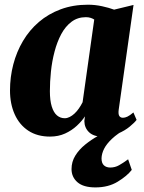

<svg xmlns="http://www.w3.org/2000/svg" viewBox="-20 -570 614 816"><path d="M484.5 -104Q482 -85 487 -77.2Q492 -69.5 502.5 -69.5Q511 -69.5 521.2 -74.2Q531.5 -79 547 -92L560.5 -60.5Q551.5 -48.5 531.2 -31.8Q511 -15 481.2 -2.2Q451.5 10.5 414 10.5Q378 10.5 358.5 -8Q339 -26.5 338.5 -55.5L341 -75.5Q328 -55.5 306.5 -35.5Q285 -15.5 256.5 -2.5Q228 10.5 192.5 10.5Q138.5 10.5 100.5 -14.5Q62.5 -39.5 42.5 -84Q22.5 -128.5 22.5 -185.5Q22.5 -242.5 36.5 -296.2Q50.5 -350 77.8 -396Q105 -442 145.2 -476.5Q185.5 -511 238 -530.5Q290.5 -550 354 -550Q384 -550 413.8 -543.5Q443.5 -537 465 -529L547.5 -549ZM380.5 -487Q374.5 -491 365.5 -494Q356.5 -497 345 -497Q310 -497 284 -477.5Q258 -458 240.2 -424.8Q222.5 -391.5 211.8 -350.5Q201 -309.5 196.5 -266Q192 -222.5 192 -182.5Q192 -143 200 -117.2Q208 -91.5 222.2 -79.5Q236.5 -67.5 255 -67.5Q265.5 -67.5 276 -72.8Q286.5 -78 296.5 -87.2Q306.5 -96.5 315.2 -109Q324 -121.5 331 -135.5ZM385.5 226.5Q334.5 226.5 309.2 204.5Q284 182.5 284 148.5Q284 117.5 300 91.5Q316 65.5 342 44.5Q368 23.5 398 6.8Q428 -10 456 -23L478.5 -33.5L516.5 -23Q479 -2 456 19.8Q433 41.5 422.5 62.2Q412 83 411.5 103Q411.5 123.5 421.8 132.8Q432 142 448.5 142Q469 142 486.2 132.2Q503.5 122.5 524.5 107L540 152Q520 178 480.2 202.2Q440.5 226.5 385.5 226.5Z"/></svg>

Font: Merriweather 60pt Black
Style: Italic
Weight: 900
Italic angle: -7.8°
Version: Version 2.101